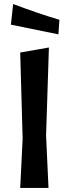

<svg xmlns="http://www.w3.org/2000/svg" viewBox="-20 -930 342 950"><path d="M222 -695 208 -260 220 0H80L92 -243L80 -670ZM34 -808 45 -910Q173 -862 274 -832L269 -760Z"/></svg>

Font: Acme
Style: Regular
Weight: 400
Designer: Juan Pablo del Peral
Foundry: Juan Pablo del Peral
Version: Version 1.002